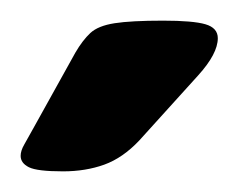

<svg xmlns="http://www.w3.org/2000/svg" viewBox="-20 -738 231 186"><path d="M41 -572Q16 -572 8 -576Q0 -580 0 -587Q0 -592 3.5 -598Q7 -604 13 -615L53 -687Q60 -699 67.5 -706Q75 -713 91 -715.5Q107 -718 138 -718Q167 -718 179 -714.5Q191 -711 191 -701Q191 -686 172 -665L115 -602Q99 -585 81 -578.5Q63 -572 41 -572Z"/></svg>

Font: Asap
Style: Bold
Weight: 700
Designer: Pablo Cosgaya
Foundry: Omnibus-Type
Version: Version 3.001; ttfautohint (v1.8.3)